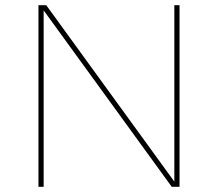

<svg xmlns="http://www.w3.org/2000/svg" viewBox="-20 -719 839 739"><path d="M651 -699H671V0H641L148 -679V0H128V-699H158L651 -20Z"/></svg>

Font: TypoPRO Montserrat
Style: Regular
Weight: 250
Designer: Julieta Ulanovsky
Foundry: Julieta Ulanovsky
Version: Version 6.001